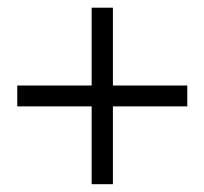

<svg xmlns="http://www.w3.org/2000/svg" viewBox="-20 -552 526 494"><path d="M215.8 -278.3H24.4V-332H215.8V-532.2H270.5V-332H461.9V-278.3H270.5V-78.1H215.8Z"/></svg>

Font: Reddit Sans Chocolate Light
Style: Regular
Weight: 300
Designer: Stephen Hutchings
Foundry: Reddit
Version: Version 1.013